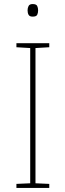

<svg xmlns="http://www.w3.org/2000/svg" viewBox="-20 -927 323 947"><path d="M223 0H61V-20L129 -23V-690L61 -694V-714H223V-694L155 -690V-23L223 -20ZM141 -907Q159 -907 163.5 -897.5Q168 -888 168 -876Q168 -863 163.5 -854Q159 -845 141 -845Q126 -845 121 -854Q116 -863 116 -876Q116 -888 121 -897.5Q126 -907 141 -907Z"/></svg>

Font: Noto Sans Hebrew Thin
Style: Regular
Weight: 250
Designer: Monotype Design Team
Foundry: Monotype Imaging Inc.
Version: Version 2.003